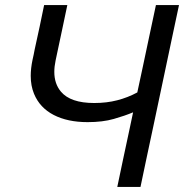

<svg xmlns="http://www.w3.org/2000/svg" viewBox="-20 -733 722 753"><path d="M440 0Q452 -57.5 463.5 -111.8Q475 -166 489 -231L502 -292.5Q470 -279 426.2 -266.5Q382.5 -254 323.5 -254Q245 -254 190.5 -282.2Q136 -310.5 113.5 -365Q100.5 -396.5 100.5 -435.5Q100.5 -464.5 107.5 -498Q110 -509 112 -518.5Q114 -528 116 -539Q126.5 -588.5 135.5 -628.5Q144 -668.5 153 -713H244Q233.5 -662 224 -618Q214.5 -574 204 -524L198 -495.5Q193 -472 193 -451Q193 -404.5 219 -373.5Q256.5 -329 349.5 -329Q398.5 -329 440 -339.8Q481.5 -350.5 518.5 -370.5L540.5 -473Q554.5 -541 567 -598Q579 -654.5 591.5 -713H682Q669.5 -654.5 657.5 -598Q645.5 -541 631 -472.5L581 -236Q566.5 -169 555 -114.2Q543.5 -59.5 531 0Z"/></svg>

Font: Heraclito
Style: Italic
Weight: 400
Italic angle: -12°
Designer: Kostas Bartsokas (font) & Cristiano Sobral (main changes)
Foundry: Kostas Bartsokas (font) & Cristiano Sobral (main changes)
Version: Version 1.00;July 8, 2020;FontCreator 13.0.0.2655 64-bit